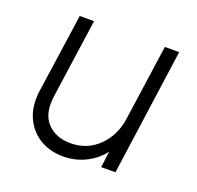

<svg xmlns="http://www.w3.org/2000/svg" viewBox="-101 -638 775 757"><g transform="rotate(20 286.5 -259.5)"><path d="M237 12Q181 12 138.5 -14Q96 -40 74.5 -88Q53 -136 63 -204L110 -531H170L123 -200Q112 -125 148 -86Q184 -47 246 -47Q316 -47 364 -94Q412 -141 422 -214L467 -531H527L453 0H393L402 -68Q374 -31 330.5 -9.5Q287 12 237 12Z"/></g></svg>

Font: Plus Jakarta Sans Light
Style: Italic
Weight: 300
Italic angle: -8°
Designer: Gumpita Rahayu
Foundry: Tokotype
Version: Version 2.071; ttfautohint (v1.8.4.7-5d5b);gftools[0.9.29]